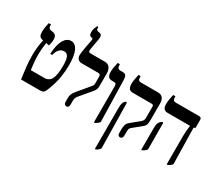

<svg xmlns="http://www.w3.org/2000/svg" viewBox="-175 -1306 2285 1983"><g transform="rotate(30 967.0 -315.0)"><path d="M81 0Q71 -74 63.5 -141Q56 -208 56 -277Q56 -317 60.5 -364Q65 -411 77 -463L69 -465Q41 -470 31.5 -487.5Q22 -505 22 -536Q22 -557 26 -585Q30 -613 38 -647H65V-635Q65 -600 92 -594L120 -589Q145 -584 156 -569Q167 -554 167 -522Q167 -501 163.5 -486Q160 -471 155 -449L118 -456Q113 -422 109.5 -384Q106 -346 106 -308Q106 -261 110.5 -218Q115 -175 120 -134H280Q338 -134 363 -183Q376 -209 381.5 -249Q387 -289 387 -339Q387 -415 371.5 -445Q356 -475 324 -475Q286 -475 263 -446Q240 -417 234 -380H210Q215 -491 248 -547.5Q281 -604 332 -604Q382 -604 409.5 -547.5Q437 -491 437 -371Q437 -304 425 -229.5Q413 -155 379 -66Q368 -38 359.5 -23.5Q351 -9 337.5 -4.5Q324 0 299 0Z M625 7Q612 7 603.5 -3Q595 -13 595 -32V-75Q595 -104 603.5 -123.5Q612 -143 629 -164L749 -308Q759 -320 762 -328Q765 -336 765 -350V-428Q765 -458 740 -458H539Q513 -458 496 -475Q479 -492 479 -521Q479 -535 483 -564Q487 -593 493 -625.5Q499 -658 504 -684.5Q509 -711 511 -720Q514 -735 505 -737L488 -741Q464 -746 464 -786Q464 -813 471.5 -834Q479 -855 487 -870H501V-863Q501 -847 505 -838.5Q509 -830 522 -827L547 -822Q563 -818 568 -803Q573 -788 568 -758L546 -633Q542 -610 546.5 -601Q551 -592 562 -592H739Q778 -592 797.5 -565.5Q817 -539 817 -495V-346Q817 -321 810 -305Q803 -289 788 -271L677 -139Q664 -124 659 -110Q654 -96 654 -77V-32Q654 -14 646.5 -3.5Q639 7 625 7Z M954 7V-414Q954 -438 949.5 -448Q945 -458 926 -458H905Q871 -458 857 -476.5Q843 -495 843 -533Q843 -554 847 -580Q851 -606 860 -647H887V-633Q887 -592 922 -592H951Q979 -592 990 -577.5Q1001 -563 1002 -523L1014 -29Q1001 -15 990 -7.5Q979 0 968 7Z M1265 7Q1236 7 1236 -31V-71Q1236 -101 1242.5 -124.5Q1249 -148 1268 -164L1377 -254Q1390 -267 1393.5 -278Q1397 -289 1397 -314V-435Q1397 -458 1375 -458H1152Q1118 -458 1104.5 -476.5Q1091 -495 1091 -533Q1091 -556 1095.5 -583Q1100 -610 1108 -647H1134V-633Q1134 -612 1141.5 -602Q1149 -592 1170 -592H1372Q1410 -592 1429.5 -569.5Q1449 -547 1449 -496V-311Q1449 -274 1443 -253.5Q1437 -233 1419 -218L1316 -134Q1301 -122 1298 -109.5Q1295 -97 1295 -72V-31Q1295 -14 1287 -3.5Q1279 7 1265 7ZM1100 240V-247Q1100 -286 1106.5 -306.5Q1113 -327 1125 -336L1139 -345L1148 -335L1157 200Q1147 216 1136.5 224.5Q1126 233 1113 240Z M1822 7V-288Q1822 -359 1825 -396.5Q1828 -434 1832 -455V-458H1567Q1533 -458 1519 -476Q1505 -494 1505 -533Q1505 -556 1509.5 -583Q1514 -610 1522 -647H1549V-632Q1549 -592 1585 -592H1863Q1892 -592 1892 -563V-468L1873 -460L1882 -29Q1871 -16 1860.5 -8Q1850 0 1835 7ZM1519 7V-254Q1519 -292 1529 -313Q1539 -334 1552 -342L1569 -352L1577 -342L1578 -29Q1568 -17 1558 -9Q1548 -1 1533 7Z"/></g></svg>

Font: Noto Serif Hebrew ExtraCondensed
Style: Bold
Weight: 700
Width: 2
Designer: Monotype Design Team
Foundry: Monotype Imaging Inc.
Version: Version 2.004; ttfautohint (v1.8.4.7-5d5b)